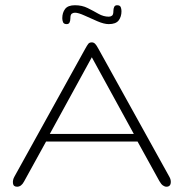

<svg xmlns="http://www.w3.org/2000/svg" viewBox="-20 -705 699 730"><path d="M44.9 4.9Q30.8 4.9 29.3 -8.1Q27.8 -21 34.7 -33.2L303.7 -519Q311.5 -533.2 315.9 -538.6Q320.3 -543.9 329.1 -543.9Q335.9 -543.9 341.3 -538.8Q346.7 -533.7 354.5 -519L624 -32.7Q629.4 -23.4 629.4 -13.7Q629.4 4.9 612.8 4.9Q606.4 4.9 599.6 0.2Q592.8 -4.4 585.9 -16.6L502.9 -167H155.3L71.3 -14.6Q61 4.9 44.9 4.9ZM169.4 -195.8H488.8L329.1 -487.3ZM233.4 -613.3Q222.7 -613.3 219.7 -620.6Q216.8 -627.9 216.8 -635.7Q216.8 -656.7 227.5 -670.9Q238.3 -685.1 265.1 -685.1Q292 -685.1 313.5 -674.3Q335 -663.6 354.2 -652.6Q373.5 -641.6 393.6 -641.6Q400.9 -641.6 406 -645.5Q411.1 -649.4 411.1 -663.1Q411.1 -671.9 414.1 -678.5Q417 -685.1 425.3 -685.1Q436 -685.1 439 -678Q441.9 -670.9 441.9 -662.6Q441.9 -641.6 431.2 -627.4Q420.4 -613.3 393.6 -613.3Q375.5 -613.3 350.1 -624.3Q324.7 -635.3 301.3 -646Q277.8 -656.7 265.1 -656.7Q257.8 -656.7 252.7 -652.8Q247.6 -648.9 247.6 -635.3Q247.6 -626.5 244.6 -619.9Q241.7 -613.3 233.4 -613.3Z"/></svg>

Font: Gruppo
Style: Regular
Weight: 400
Designer: Vernon Adams
Foundry: Vernon Adams
Version: Version 1.001; ttfautohint (v1.8.4.7-5d5b);gftools[0.9.28]